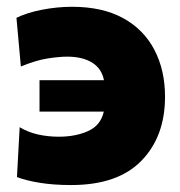

<svg xmlns="http://www.w3.org/2000/svg" viewBox="-20 -534 532 566"><path d="M190 11.5Q138.5 11.5 98 5Q57.5 -1.5 30 -12L38 -159Q63 -144 92.2 -137.5Q121.5 -131 153.5 -131Q203 -131 240 -147.8Q277 -164.5 286 -205H96.5V-297.5H286.5Q279.5 -332.5 251 -349.8Q222.5 -367 178 -367Q155.5 -367 121 -361.8Q86.5 -356.5 41.5 -338L28.5 -481.5Q60.5 -497 104.8 -505.5Q149 -514 192.5 -514Q282 -514 343 -480.5Q404 -447 435.2 -387Q466.5 -327 466.5 -249Q466.5 -131.5 396.8 -60Q327 11.5 190 11.5Z"/></svg>

Font: Heraclito ExtraBold
Style: Regular
Weight: 800
Designer: Kostas Bartsokas (font) & Cristiano Sobral (main changes)
Foundry: Kostas Bartsokas (font) & Cristiano Sobral (main changes)
Version: Version 1.00;July 8, 2020;FontCreator 13.0.0.2655 64-bit